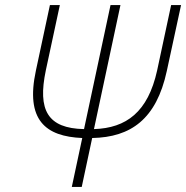

<svg xmlns="http://www.w3.org/2000/svg" viewBox="-20 -734 731 754"><path d="M262 0H301L342 -192C494 -195 594 -266 635 -455L691 -714H652L597 -457C561 -294 476 -231 349 -227L453 -714H414L310 -227C167 -230 127 -301 160 -458L215 -714H176L121 -457C79 -262 159 -198 303 -192Z"/></svg>

Font: Noto Sans SemiCondensed ExtraLight
Style: Italic
Weight: 200
Width: 4
Italic angle: -12°
Designer: Monotype Design Team
Foundry: Monotype Imaging Inc.
Version: Version 2.013